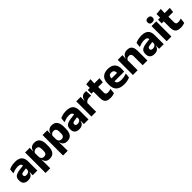

<svg xmlns="http://www.w3.org/2000/svg" viewBox="442 -2458 4400 4400"><g transform="rotate(-45 2642.0 -257.5)"><path d="M332.5 0 337 -123 333.5 -130.5V-284L332.5 -304Q332.5 -345 308.5 -364.5Q284.5 -384 228 -384Q178.5 -384 134 -371.5Q89.5 -359 50 -343L63 -461.5Q86.5 -472.5 115.8 -482.2Q145 -492 180.5 -498Q216 -504 256.5 -504Q321 -504 364.5 -489Q408 -474 434 -446.5Q460 -419 471.5 -380.8Q483 -342.5 483 -296.5V0ZM176 11.5Q102.5 11.5 64.5 -25.5Q26.5 -62.5 26.5 -131V-144.5Q26.5 -217 71.2 -251.8Q116 -286.5 213.5 -299L345.5 -316.5L354.5 -224.5L237.5 -207.5Q202 -203 187.5 -191Q173 -179 173 -155.5V-152Q173 -129.5 187.5 -116.2Q202 -103 234 -103Q262 -103 282.2 -111.5Q302.5 -120 315.5 -133.8Q328.5 -147.5 335 -164.5L356.5 -102.5H331.5Q323.5 -70.5 306.8 -44.5Q290 -18.5 258.5 -3.5Q227 11.5 176 11.5Z M878.5 11.5Q834.5 11.5 804.5 -3Q774.5 -17.5 756.8 -44.2Q739 -71 731.5 -106.5H692L728 -209.5Q729 -179 739.8 -158Q750.5 -137 770.8 -125.8Q791 -114.5 819 -114.5Q861 -114.5 882.8 -139.2Q904.5 -164 904.5 -213V-283Q904.5 -332 883.2 -356.5Q862 -381 820 -381Q796.5 -381 777.2 -372Q758 -363 744.8 -348.2Q731.5 -333.5 725.5 -314.5L690.5 -385H731Q738.5 -418 756 -444.8Q773.5 -471.5 804.5 -487.2Q835.5 -503 883.5 -503Q969.5 -503 1013.8 -446.8Q1058 -390.5 1058 -278V-218Q1058 -104.5 1013.8 -46.5Q969.5 11.5 878.5 11.5ZM578 172V-491.5H730L725 -359L728 -341.5V-152.5L726 -126.5L730 5V172Z M1444.5 11.5Q1400.5 11.5 1370.5 -3Q1340.5 -17.5 1322.8 -44.2Q1305 -71 1297.5 -106.5H1258L1294 -209.5Q1295 -179 1305.8 -158Q1316.5 -137 1336.8 -125.8Q1357 -114.5 1385 -114.5Q1427 -114.5 1448.8 -139.2Q1470.5 -164 1470.5 -213V-283Q1470.5 -332 1449.2 -356.5Q1428 -381 1386 -381Q1362.5 -381 1343.2 -372Q1324 -363 1310.8 -348.2Q1297.5 -333.5 1291.5 -314.5L1256.5 -385H1297Q1304.5 -418 1322 -444.8Q1339.5 -471.5 1370.5 -487.2Q1401.5 -503 1449.5 -503Q1535.5 -503 1579.8 -446.8Q1624 -390.5 1624 -278V-218Q1624 -104.5 1579.8 -46.5Q1535.5 11.5 1444.5 11.5ZM1144 172V-491.5H1296L1291 -359L1294 -341.5V-152.5L1292 -126.5L1296 5V172Z M1990 0 1994.5 -123 1991 -130.5V-284L1990 -304Q1990 -345 1966 -364.5Q1942 -384 1885.5 -384Q1836 -384 1791.5 -371.5Q1747 -359 1707.5 -343L1720.5 -461.5Q1744 -472.5 1773.2 -482.2Q1802.5 -492 1838 -498Q1873.5 -504 1914 -504Q1978.5 -504 2022 -489Q2065.5 -474 2091.5 -446.5Q2117.5 -419 2129 -380.8Q2140.5 -342.5 2140.5 -296.5V0ZM1833.5 11.5Q1760 11.5 1722 -25.5Q1684 -62.5 1684 -131V-144.5Q1684 -217 1728.8 -251.8Q1773.5 -286.5 1871 -299L2003 -316.5L2012 -224.5L1895 -207.5Q1859.5 -203 1845 -191Q1830.5 -179 1830.5 -155.5V-152Q1830.5 -129.5 1845 -116.2Q1859.5 -103 1891.5 -103Q1919.5 -103 1939.8 -111.5Q1960 -120 1973 -133.8Q1986 -147.5 1992.5 -164.5L2014 -102.5H1989Q1981 -70.5 1964.2 -44.5Q1947.5 -18.5 1916 -3.5Q1884.5 11.5 1833.5 11.5Z M2385.5 -276 2343.5 -369H2379.5Q2391.5 -430 2426.2 -464.8Q2461 -499.5 2524.5 -499.5Q2535.5 -499.5 2544.8 -498Q2554 -496.5 2562.5 -494.5L2570 -340Q2559.5 -343 2545.5 -344.2Q2531.5 -345.5 2517 -345.5Q2468 -345.5 2434.5 -327.2Q2401 -309 2385.5 -276ZM2235.5 0V-491.5H2379.5L2373 -334.5L2388.5 -332.5V0Z M2848.5 11Q2783 11 2744.2 -8.8Q2705.5 -28.5 2688.5 -68Q2671.5 -107.5 2671.5 -165.5V-440H2823.5V-190Q2823.5 -154 2839.8 -137.2Q2856 -120.5 2900.5 -120.5Q2925 -120.5 2949 -126Q2973 -131.5 2992.5 -140L2979.5 -13.5Q2954 -2.5 2920.8 4.2Q2887.5 11 2848.5 11ZM2605.5 -369.5V-489.5H2988L2974.5 -369.5ZM2673.5 -478.5 2673 -605.5 2824.5 -620 2819 -478.5Z M3295 12.5Q3161 12.5 3097 -47.2Q3033 -107 3033 -221.5V-272.5Q3033 -385.5 3093 -445.8Q3153 -506 3267.5 -506Q3344.5 -506 3395.8 -479.8Q3447 -453.5 3472.8 -405Q3498.5 -356.5 3498.5 -288.5V-272Q3498.5 -253 3496.8 -233.2Q3495 -213.5 3492 -196.5H3354Q3356 -225.5 3356.5 -251.2Q3357 -277 3357 -298Q3357 -328.5 3347.5 -349.2Q3338 -370 3318.2 -381Q3298.5 -392 3267.5 -392Q3221.5 -392 3200.2 -367.2Q3179 -342.5 3179 -297V-252L3180 -235.5V-200.5Q3180 -181.5 3186.2 -164.5Q3192.5 -147.5 3208.2 -134.8Q3224 -122 3251.8 -114.8Q3279.5 -107.5 3322.5 -107.5Q3368 -107.5 3410 -116.2Q3452 -125 3490.5 -140L3478 -25Q3444 -7.5 3397.5 2.5Q3351 12.5 3295 12.5ZM3114 -196.5V-291H3461V-196.5Z M3897 0V-289Q3897 -316 3890 -335.8Q3883 -355.5 3866.5 -366Q3850 -376.5 3821.5 -376.5Q3798 -376.5 3780 -368.2Q3762 -360 3749.8 -345.8Q3737.5 -331.5 3731.5 -313.5L3708 -385H3734Q3742 -418.5 3760.2 -445Q3778.5 -471.5 3810.5 -487.2Q3842.5 -503 3891.5 -503Q3946.5 -503 3981.5 -481.8Q4016.5 -460.5 4033.2 -418.5Q4050 -376.5 4050 -313.5V0ZM3581 0V-491.5H3733L3728 -368.5L3734 -354V0Z M4429 0 4433.5 -123 4430 -130.5V-284L4429 -304Q4429 -345 4405 -364.5Q4381 -384 4324.5 -384Q4275 -384 4230.5 -371.5Q4186 -359 4146.5 -343L4159.5 -461.5Q4183 -472.5 4212.2 -482.2Q4241.5 -492 4277 -498Q4312.5 -504 4353 -504Q4417.5 -504 4461 -489Q4504.5 -474 4530.5 -446.5Q4556.5 -419 4568 -380.8Q4579.5 -342.5 4579.5 -296.5V0ZM4272.5 11.5Q4199 11.5 4161 -25.5Q4123 -62.5 4123 -131V-144.5Q4123 -217 4167.8 -251.8Q4212.5 -286.5 4310 -299L4442 -316.5L4451 -224.5L4334 -207.5Q4298.5 -203 4284 -191Q4269.5 -179 4269.5 -155.5V-152Q4269.5 -129.5 4284 -116.2Q4298.5 -103 4330.5 -103Q4358.5 -103 4378.8 -111.5Q4399 -120 4412 -133.8Q4425 -147.5 4431.5 -164.5L4453 -102.5H4428Q4420 -70.5 4403.2 -44.5Q4386.5 -18.5 4355 -3.5Q4323.5 11.5 4272.5 11.5Z M4675 0V-491.5H4828V0ZM4751.5 -538Q4708.5 -538 4689 -557.8Q4669.5 -577.5 4669.5 -611V-614.5Q4669.5 -648 4689 -667.5Q4708.5 -687 4751.5 -687Q4793.5 -687 4813.2 -667.5Q4833 -648 4833 -614.5V-611Q4833 -577 4813.2 -557.5Q4793.5 -538 4751.5 -538Z M5126.5 11Q5061 11 5022.2 -8.8Q4983.5 -28.5 4966.5 -68Q4949.5 -107.5 4949.5 -165.5V-440H5101.5V-190Q5101.5 -154 5117.8 -137.2Q5134 -120.5 5178.5 -120.5Q5203 -120.5 5227 -126Q5251 -131.5 5270.5 -140L5257.5 -13.5Q5232 -2.5 5198.8 4.2Q5165.5 11 5126.5 11ZM4883.5 -369.5V-489.5H5266L5252.5 -369.5ZM4951.5 -478.5 4951 -605.5 5102.5 -620 5097 -478.5Z"/></g></svg>

Font: Anek Bangla Medium
Style: Bold
Weight: 700
Version: Version 1.003